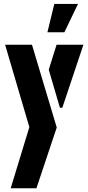

<svg xmlns="http://www.w3.org/2000/svg" viewBox="-20 -791 459 1006"><path d="M228.5 -622.1 264.6 -770.5H388.7L317.4 -622.1ZM6.8 -556.6H147.5L277.3 -123L170.9 195.3H36.1L133.8 -125ZM235.4 -425.8 276.4 -556.6H417L306.6 -226.6H293.9Z"/></svg>

Font: Post No Bills Colombo ExtraBold
Style: Regular
Weight: 800
Designer: Kosala Senevirathne, Siva Puranthara, Lasantha Premarathna, Tharique Azeez
Foundry: Mooniak
Version: Version 1.220 ; ttfautohint (v1.6)